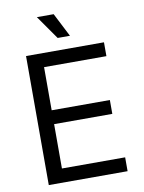

<svg xmlns="http://www.w3.org/2000/svg" viewBox="-99 -998 797 1066"><g transform="rotate(-10 299.0 -465.0)"><path d="M87.9 0V-727.5H527.3V-649.4H175.8V-406.2H503.9V-328.1H175.8V-78.1H532.2V0ZM278.3 -795.9 184.6 -929.7H279.3L347.7 -795.9Z"/></g></svg>

Font: GitLab Sans
Style: Regular
Weight: 400
Designer: Rasmus Andersson
Foundry: Modifications by GitLab B.V., manufactured by rsms
Version: Version 4.000;git-c8fb6b7